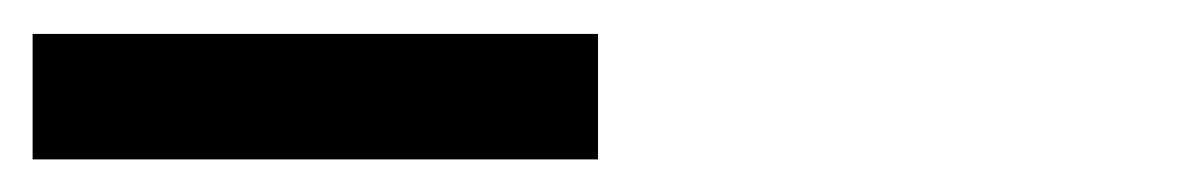

<svg xmlns="http://www.w3.org/2000/svg" viewBox="-28 -308 715 116"><path d="M-8.3 -287.5H333.3V-211.7H-8.3Z"/></svg>

Font: 0xA000-Squareish-Mono
Style: Squareish-Mono
Weight: 400
Version: Version 0.1